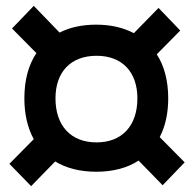

<svg xmlns="http://www.w3.org/2000/svg" viewBox="-20 -685 660 654"><path d="M308 -100C365 -100 414 -113 452 -138L534 -54L609 -132L524 -218C543 -254 553 -299 553 -350C553 -409 540 -460 514 -500L594 -581L520 -658L436 -572C400 -591 357 -601 308 -601C260 -601 218 -592 183 -574L95 -665L21 -588L104 -504C77 -464 63 -412 63 -350C63 -296 74 -249 95 -211L12 -127L86 -51L168 -135C206 -112 253 -100 308 -100ZM309 -200C221 -200 169 -257 169 -350C169 -440 221 -495 309 -495C396 -495 448 -440 448 -350C448 -257 396 -200 309 -200Z"/></svg>

Font: Finlandica SemiBold
Style: Regular
Weight: 600
Designer: Niklas Ekholm, Juho Hiilivirta, Jaakko Suomalainen
Foundry: Helsinki Type Studio
Version: Version 2.000;Glyphs 3.2 (3202)